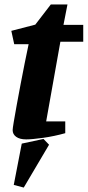

<svg xmlns="http://www.w3.org/2000/svg" viewBox="-20 -604 395 865"><path d="M98 24Q69 24 53 12.5Q37 1 37 -18Q37 -25 42 -55Q47 -85 55 -129Q63 -173 72.5 -223Q82 -273 91.5 -320.5Q101 -368 109 -405H44L31 -465L139 -493L209 -584H284L266 -492H355V-416H252L188 -57H274V-4Q224 10 174 17Q124 24 98 24ZM87 241 42 229 78 43 176 22 201 48Z"/></svg>

Font: Manuale ExtraBold
Style: Italic
Weight: 800
Italic angle: -11°
Designer: Eduardo Tunni / Pablo Cosgaya
Foundry: Eduardo Tunni / Pablo Cosgaya
Version: Version 1.002